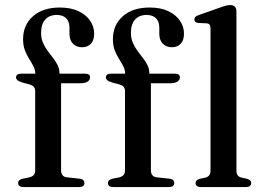

<svg xmlns="http://www.w3.org/2000/svg" viewBox="-20 -758 1070 778"><path d="M227.5 -68Q227.5 -55.5 233.5 -48Q239.5 -40.5 251.5 -39.5L302.5 -34Q312.5 -33 317.2 -28.2Q322 -23.5 322 -16.5Q322 0 300 0H74.5Q64.5 0 59 -4.2Q53.5 -8.5 53.5 -16Q53.5 -23 58 -27.2Q62.5 -31.5 72.5 -34L97.5 -39Q110.5 -42 116.5 -48.8Q122.5 -55.5 122.5 -67.5V-388.5Q122.5 -398.5 117.8 -405Q113 -411.5 99.5 -416L71 -423.5Q55.5 -428.5 50.2 -433.5Q45 -438.5 45 -444.5Q45 -451.5 50 -455.5Q55 -459.5 65 -459.5H147L123 -442V-458.5Q123 -475 115.5 -489.5Q108 -504 98 -519.8Q88 -535.5 80.8 -554.5Q73.5 -573.5 73.5 -599Q73.5 -656.5 113.5 -692Q153.5 -727.5 222.5 -727.5Q267 -727.5 298 -712.8Q329 -698 345.2 -674Q361.5 -650 361.5 -622Q361.5 -594.5 348 -580.5Q334.5 -566.5 312.5 -566.5Q289.5 -566.5 275.5 -581.2Q261.5 -596 261.5 -621V-645.5Q261.5 -671 248 -684.2Q234.5 -697.5 209.5 -697.5Q179 -697 162.8 -678.2Q146.5 -659.5 146.5 -624.5Q146.5 -603 154 -585.2Q161.5 -567.5 172.8 -552.2Q184 -537 195 -523Q206 -509 213.5 -494Q221 -479 221 -461.5V-441L207.5 -459.5H324.5Q334.5 -459.5 339.8 -455.8Q345 -452 345 -444.5Q345 -434 334.8 -427.2Q324.5 -420.5 302.5 -420.5H227.5ZM591.5 -68Q591.5 -55.5 597.5 -48Q603.5 -40.5 615.5 -39.5L666.5 -34Q676.5 -33 681.2 -28.2Q686 -23.5 686 -16.5Q686 0 664 0H438.5Q428.5 0 423 -4.2Q417.5 -8.5 417.5 -16Q417.5 -23 422 -27.2Q426.5 -31.5 436.5 -34L461.5 -39Q474.5 -42 480.5 -48.8Q486.5 -55.5 486.5 -67.5V-388.5Q486.5 -398.5 481.8 -405Q477 -411.5 463.5 -416L435 -423.5Q419.5 -428.5 414.2 -433.5Q409 -438.5 409 -444.5Q409 -451.5 414 -455.5Q419 -459.5 429 -459.5H511L487 -442V-458.5Q487 -475 479.5 -489.5Q472 -504 462 -519.8Q452 -535.5 444.8 -554.5Q437.5 -573.5 437.5 -599Q437.5 -656.5 477.5 -692Q517.5 -727.5 586.5 -727.5Q631 -727.5 662 -712.8Q693 -698 709.2 -674Q725.5 -650 725.5 -622Q725.5 -594.5 712 -580.5Q698.5 -566.5 676.5 -566.5Q653.5 -566.5 639.5 -581.2Q625.5 -596 625.5 -621V-645.5Q625.5 -671 612 -684.2Q598.5 -697.5 573.5 -697.5Q543 -697 526.8 -678.2Q510.5 -659.5 510.5 -624.5Q510.5 -603 518 -585.2Q525.5 -567.5 536.8 -552.2Q548 -537 559 -523Q570 -509 577.5 -494Q585 -479 585 -461.5V-441L571.5 -459.5H688.5Q698.5 -459.5 703.8 -455.8Q709 -452 709 -444.5Q709 -434 698.8 -427.2Q688.5 -420.5 666.5 -420.5H591.5ZM938 -712V-68Q938 -54.5 943 -47.8Q948 -41 958 -38.5L980.5 -33.5Q989.5 -31 993.8 -26.8Q998 -22.5 998 -16Q998 -9 992.5 -4.5Q987 0 975.5 0H794.5Q783.5 0 778 -4.5Q772.5 -9 772.5 -16Q772.5 -22.5 776.8 -26.8Q781 -31 789.5 -33.5L813.5 -38.5Q823 -41.5 828 -48Q833 -54.5 833 -67.5V-641.5Q833 -653 829.2 -658Q825.5 -663 817 -663.5L783 -665Q774.5 -666.5 771 -670Q767.5 -673.5 767.5 -679Q767.5 -685.5 771.8 -689.8Q776 -694 787 -697.5L870.5 -727Q886.5 -733 896 -735.2Q905.5 -737.5 912.5 -737.5Q925.5 -737.5 931.8 -730.8Q938 -724 938 -712Z"/></svg>

Font: Fraunces 17pt
Style: Regular
Weight: 400
Version: Version 1.000;[b76b70a41]